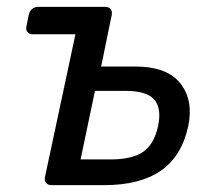

<svg xmlns="http://www.w3.org/2000/svg" viewBox="-20 -540 612 560"><path d="M130 0Q120 0 114.5 -6.5Q109 -13 111 -23L200 -440H75Q65 -440 60 -446.5Q55 -453 57 -463L64 -497Q66 -507 73.5 -513.5Q81 -520 91 -520H287Q297 -520 302.5 -513.5Q308 -507 306 -497L275 -346H370Q466 -347 505.5 -297.5Q545 -248 529 -172Q510 -84 449 -42Q388 0 284 0ZM215 -75H303Q364 -75 396.5 -96.5Q429 -118 441 -172Q452 -224 430 -249.5Q408 -275 346 -275H257Z"/></svg>

Font: Lubike
Style: Italic
Weight: 400
Italic angle: -12°
Foundry: Honoka55
Version: Version 1.000;July 22, 2022;FontCreator 14.0.0.2862 64-bit